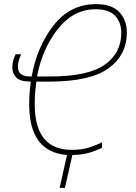

<svg xmlns="http://www.w3.org/2000/svg" viewBox="-20 -744 661 934"><path d="M270 170H296L332 10Q382 9 417.5 -2Q453 -13 476 -25V-52Q452 -39 415 -27Q378 -15 329 -15Q149 -15 149 -237Q149 -272 151.5 -299.5Q154 -327 157 -347H219Q418 -347 507.5 -411.5Q597 -476 597 -586Q597 -646 560.5 -685Q524 -724 447 -724Q322 -724 241 -621Q160 -518 134 -372H127Q67 -372 67 -419Q67 -446 83 -480H56Q49 -466 44.5 -450.5Q40 -435 40 -416Q40 -386 59.5 -366.5Q79 -347 130 -347Q126 -320 124 -292.5Q122 -265 122 -237Q122 -4 306 10ZM160 -372Q186 -508 262 -603.5Q338 -699 445 -699Q510 -699 540 -667Q570 -635 570 -585Q570 -485 488.5 -428.5Q407 -372 223 -372Z"/></svg>

Font: Noto Sans UI SemiCondensed Thin
Style: Italic
Weight: 250
Width: 4
Italic angle: -12°
Designer: Monotype Design Team
Foundry: Monotype Imaging Inc.
Version: Version 1.901